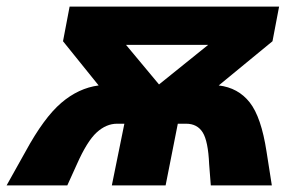

<svg xmlns="http://www.w3.org/2000/svg" viewBox="-71 -562 902 582"><path d="M-51 0 6 -102Q62 -205 114.5 -250Q167 -295 228 -303L120 -437L140 -542H775L755 -437L592 -303Q651 -296 686 -251.5Q721 -207 737 -102L753 0H568L563 -64Q560 -134 543.5 -160.5Q527 -187 493 -187H468L431 0H268L306 -187H284Q251 -187 222 -160.5Q193 -134 162 -64L133 0ZM411 -306 560 -426H311Z"/></svg>

Font: Montserrat ExtraBold
Style: Italic
Weight: 800
Italic angle: -11.3°
Designer: Julieta Ulanovsky
Foundry: Julieta Ulanovsky
Version: Version 9.000; ttfautohint (v1.8.4.7-5d5b)